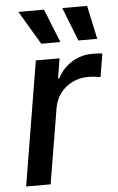

<svg xmlns="http://www.w3.org/2000/svg" viewBox="-54 -797 515 835"><g transform="rotate(-5 203.5 -379.5)"><path d="M25.9 0 115.7 -542.5H219.2L205.1 -455.6H210.4Q232.4 -499.5 273.4 -524.7Q314.5 -549.8 362.8 -549.8Q373 -549.8 385.7 -549.1Q398.4 -548.3 406.7 -547.4L389.6 -445.8Q382.8 -447.3 366.9 -449.2Q351.1 -451.2 334.5 -451.2Q298.3 -451.2 266.8 -435.8Q235.4 -420.4 214.6 -392.8Q193.8 -365.2 187.5 -328.6L132.8 0ZM307.6 -612.8 250 -759.3H358.4L390.1 -612.8ZM145.5 -612.8 58.6 -759.3H170.4L229 -612.8Z"/></g></svg>

Font: Inter 16pt Medium
Style: Italic
Weight: 500
Italic angle: -9.3988°
Version: Version 4.001;git-66647c0bb